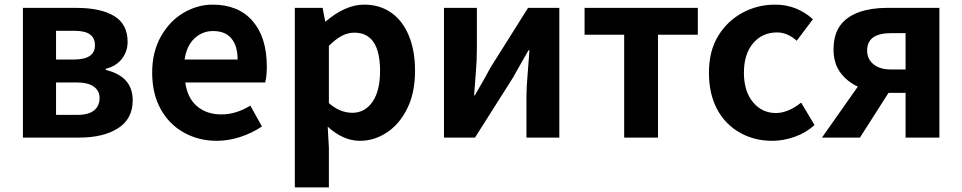

<svg xmlns="http://www.w3.org/2000/svg" viewBox="-20 -594 4155 829"><path d="M79 -560H310Q414 -560 472.5 -525Q531 -490 531 -413Q531 -373 507 -341Q483 -309 437 -297V-292Q553 -264 553 -161Q553 -81 490 -40.5Q427 0 323 0H79ZM390 -398Q390 -429 369 -445Q348 -461 301 -461H222V-337H299Q390 -337 390 -398ZM410 -171Q410 -202 385 -220Q360 -238 311 -238H222V-98H314Q363 -98 386.5 -117.5Q410 -137 410 -171Z M775 -21Q710 -57 673.5 -123.5Q637 -190 637 -280Q637 -370 675 -437Q713 -504 773 -539Q833 -574 898 -574Q1009 -574 1070.5 -503.5Q1132 -433 1132 -306Q1132 -264 1125 -238H780Q789 -171 830.5 -135.5Q872 -100 936 -100Q999 -100 1061 -138L1111 -48Q1068 -19 1017 -2.5Q966 14 916 14Q839 14 775 -21ZM900 -460Q854 -460 820 -428.5Q786 -397 777 -337H1006Q1006 -395 979.5 -427.5Q953 -460 900 -460Z M1253 -560H1373L1384 -502H1387Q1472 -574 1552 -574Q1620 -574 1669.5 -539Q1719 -504 1745.5 -439.5Q1772 -375 1772 -289Q1772 -192 1738 -125Q1705 -58 1650.5 -22Q1596 14 1534 14Q1462 14 1395 -47L1400 44V215H1253ZM1621 -287Q1621 -453 1510 -453Q1482 -453 1455.5 -439Q1429 -425 1400 -396V-149Q1447 -107 1502 -107Q1555 -107 1588 -154Q1621 -201 1621 -287Z M1897 -560H2039V-383Q2039 -335 2035 -288L2027 -182H2030L2045 -208Q2080 -268 2097 -301L2260 -560H2395V0H2253V-176Q2253 -214 2258 -272L2266 -377H2262L2235 -330Q2220 -303 2195 -259L2031 0H1897Z M2675 -444H2504V-560H2993V-444H2821V0H2675Z M3175 -21Q3111 -57 3076 -123Q3041 -189 3041 -280Q3041 -374 3081 -439Q3120 -503 3185 -538.5Q3250 -574 3327 -574Q3420 -574 3490 -511L3420 -418Q3380 -454 3335 -454Q3271 -454 3231.5 -407Q3192 -360 3192 -280Q3192 -200 3231 -153Q3270 -106 3330 -106Q3383 -106 3439 -151L3497 -54Q3459 -20 3410.5 -3Q3362 14 3314 14Q3237 14 3175 -21Z M3890 -193H3816Q3756 -193 3702 -212.5Q3648 -232 3613.5 -274Q3579 -316 3579 -380Q3579 -447 3610 -487Q3639 -524 3690.5 -542Q3742 -560 3809 -560H4036V0H3890ZM3890 -451H3828Q3724 -451 3724 -376Q3724 -339 3751.5 -316.5Q3779 -294 3828 -294H3890ZM3719 -270 3840 -230 3693 0H3529Z"/></svg>

Font: Merged Yaku Han JP
Style: Bold
Weight: 700
Designer: Ryoko NISHIZUKA 西塚涼子 (kana, bopomofo & ideographs); Paul D. Hunt (Latin, Greek & Cyrillic); Sandoll Communications 산돌커뮤니
Foundry: Adobe
Version: Version 2.004